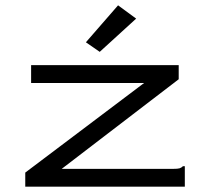

<svg xmlns="http://www.w3.org/2000/svg" viewBox="-20 -702 790 722"><path d="M75 -53 522 -390H97V-457H652V-404L212 -67H631Q648 -67 655 -69Q662 -71 668 -77H675V0H75ZM355 -507 303 -543 424 -682 492 -632Z"/></svg>

Font: Inconsolata ExtraExpanded
Style: Regular
Weight: 400
Width: 8
Monospace: yes
Designer: Raph Levien, Cyreal, Brenton Simpson
Foundry: Raph Levien, Cyreal, Google
Version: Version 3.000; ttfautohint (v1.8.2.53-6de2)